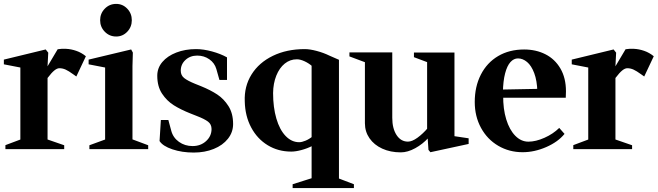

<svg xmlns="http://www.w3.org/2000/svg" viewBox="-22 -772 3407 994"><path d="M6 -20.6 91.4 -52.6 83.4 -41.6V-430.6L91.8 -420.8L-2 -439V-463.4L214.6 -516L227.8 -499.4L223.6 -418.6L218.8 -419.8L276.6 -517Q295 -520.4 320.5 -519.2Q346 -518 372.8 -508.8Q399.6 -499.6 422.6 -480.8L373.2 -376L356.8 -387.6Q333.8 -404.4 318 -411.6Q302.2 -418.8 285.4 -418.8Q273.6 -418.8 259.2 -407.1Q244.8 -395.4 226 -370.4Q219.6 -363.8 210.8 -353.2L224.2 -375.4V-41.6L216.2 -52.6L310.4 -20V0H6Z M440.8 -20 530.2 -52.6 522.2 -29.6V-442.6L530.6 -420.8L436.8 -439V-463.4L657 -516L665.8 -499.8L663.8 -429.8V-30L655.8 -53.4L745.2 -20V0H440.8ZM496.4 -667.4Q496.4 -702.4 520.5 -727.1Q544.6 -751.8 579.5 -751.8Q613.2 -751.8 636.8 -727.1Q660.4 -702.4 660.4 -667.4Q660.4 -632.4 636.8 -607.7Q613.2 -583 579.5 -583Q544.6 -583 520.5 -607.7Q496.4 -632.4 496.4 -667.4Z M804 -41.8 810.8 -150.8H849.6L864.6 -95.2Q874 -59.4 904.5 -37.6Q935 -15.8 975 -15.8Q1016.8 -15.8 1045 -41.6Q1073.2 -67.4 1073.2 -104Q1073.2 -128.6 1054.7 -142.5Q1036.2 -156.4 997.2 -171.4L964.8 -184.2Q913.8 -204.4 877.7 -227.1Q841.6 -249.8 816.9 -287.2Q792.2 -324.6 792.2 -380Q792.2 -420 818.5 -451.1Q844.8 -482.2 890.8 -500Q936.8 -517.8 993 -517.8Q1031.2 -517.8 1075.6 -505.7Q1120 -493.6 1153.2 -475V-358.2H1114L1098 -414.8Q1089 -446 1061.7 -465.1Q1034.4 -484.2 999 -484.2Q962.6 -484.2 938.2 -461.7Q913.8 -439.2 913.8 -406Q913.8 -381.8 931.8 -367.7Q949.8 -353.6 987.8 -338.2L1018.8 -325.8Q1068.2 -305.6 1102.6 -282.9Q1137 -260.2 1160.9 -222.5Q1184.8 -184.8 1184.8 -130Q1184.8 -87.4 1158 -53.6Q1131.2 -19.8 1084.7 -1Q1038.2 17.8 981 17.8Q920.2 17.8 870.5 1.1Q820.8 -15.6 804 -41.8Z M1493 181.8 1599.2 148.2 1591.2 159.6V-22.4L1595.8 -17.2Q1570 -3.8 1539.5 4.5Q1509 12.8 1486 12.8Q1418 12.8 1363.9 -20.2Q1309.8 -53.2 1278.4 -112.1Q1247 -171 1245.2 -246Q1241.6 -324.6 1280.2 -386.4Q1318.8 -448.2 1390.7 -483Q1462.6 -517.8 1556 -517.8Q1581.6 -517.8 1617.2 -508.4Q1652.8 -499 1683 -484.2L1732.8 -462.4V160.2L1724.8 149.2L1810.2 181.8V201.8H1493ZM1596.2 -66 1591.2 -53V-440.4L1595.8 -427.8Q1577.6 -444.2 1555.1 -454.6Q1532.6 -465 1515 -465Q1479.8 -465 1452.1 -442.7Q1424.4 -420.4 1408.4 -380.3Q1392.4 -340.2 1391.8 -290.2Q1391.8 -216.6 1408.7 -158.5Q1425.6 -100.4 1456.6 -68.1Q1487.6 -35.8 1527 -35.8Q1540.8 -35.8 1560 -43.8Q1579.2 -51.8 1596.2 -66Z M1867.2 -134V-458.4L1875.2 -447L1787 -480V-500.6H2008.8V-162Q2008.8 -107 2031 -72.9Q2053.2 -38.8 2090 -38.8Q2111.2 -38.8 2139.1 -58.9Q2167 -79 2193.4 -110L2189.2 -97V-458.4L2197.2 -447.4L2121 -476V-500H2330.8V-59L2322.4 -68.2L2404.2 -56V-26.8L2206.2 16L2196.2 4L2191.6 -63.4L2196.2 -58.8Q2167 -26.4 2127.8 -4.8Q2088.6 16.8 2053 16.8Q1999.2 16.8 1957 -2.5Q1914.8 -21.8 1891 -56.1Q1867.2 -90.4 1867.2 -134Z M2435.8 -244Q2435.8 -323.8 2467.4 -385.6Q2499 -447.4 2556.7 -481.6Q2614.4 -515.8 2691.6 -515.8Q2752.8 -515.8 2801.8 -491Q2850.8 -466.2 2879.4 -417.2Q2908 -368.2 2908 -299.2Q2908 -276 2907 -266H2568.6L2583 -277.8Q2582.2 -208.4 2598.8 -154.2Q2615.4 -100 2645.5 -69.3Q2675.6 -38.6 2713.6 -38.6Q2751.6 -38.6 2796.6 -58.6Q2841.6 -78.6 2873.2 -109.8L2900.6 -78.8Q2866.8 -37.2 2805.8 -10.6Q2744.8 16 2683.6 16Q2614.2 16 2557.4 -17.3Q2500.6 -50.6 2468.2 -110.1Q2435.8 -169.6 2435.8 -244ZM2567.2 -308.2 2774.8 -312.2 2760 -297.6Q2758.4 -354.6 2743.7 -393.5Q2729 -432.4 2706.7 -451Q2684.4 -469.6 2659.6 -469.6Q2637.8 -469.6 2620.6 -450.6Q2603.4 -431.6 2593 -392.1Q2582.6 -352.6 2581.6 -294Z M2946 -20.6 3031.4 -52.6 3023.4 -41.6V-430.6L3031.8 -420.8L2938 -439V-463.4L3154.6 -516L3167.8 -499.4L3163.6 -418.6L3158.8 -419.8L3216.6 -517Q3235 -520.4 3260.5 -519.2Q3286 -518 3312.8 -508.8Q3339.6 -499.6 3362.6 -480.8L3313.2 -376L3296.8 -387.6Q3273.8 -404.4 3258 -411.6Q3242.2 -418.8 3225.4 -418.8Q3213.6 -418.8 3199.2 -407.1Q3184.8 -395.4 3166 -370.4Q3159.6 -363.8 3150.8 -353.2L3164.2 -375.4V-41.6L3156.2 -52.6L3250.4 -20V0H2946Z"/></svg>

Font: Wittgenstein
Style: Regular
Weight: 400
Designer: Jörg Drees
Foundry: Jörg Drees
Version: Version 1.003;Glyphs 3.1.2 (3151)